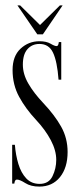

<svg xmlns="http://www.w3.org/2000/svg" viewBox="-20 -679 293 710"><path d="M125.5 11Q94 11 73.5 -2Q53 -15 42.5 -15Q34.5 -15 33 0H25V-143.5H35Q38 -105.5 48 -72.5Q58 -39.5 77.2 -19.2Q96.5 1 126.5 1Q160.5 1 174.2 -27.5Q188 -56 188 -88Q188 -122.5 168 -160.5Q148 -198.5 113.5 -235.5Q75 -276.5 50.8 -321Q26.5 -365.5 26.5 -420Q26.5 -471.5 56 -499Q85.5 -526.5 126 -526.5Q151.5 -526.5 166.8 -517.5Q182 -508.5 189.5 -508.5Q196 -508.5 197.5 -523.5H206.5V-384.5H196.5Q191.5 -451.5 176.2 -484Q161 -516.5 126 -516.5Q98.5 -516.5 81.5 -497.2Q64.5 -478 64.5 -440Q64.5 -405 84.8 -370Q105 -335 139.5 -298.5Q182.5 -253 206.2 -210.5Q230 -168 230 -117Q230 -59 201.8 -24Q173.5 11 125.5 11ZM118 -552 44.5 -659H54.5L128 -586.5L201.5 -659H211.5L138.5 -552Z"/></svg>

Font: Imbue 100pt Light
Style: Regular
Weight: 300
Designer: Tyler Finck
Foundry: Etcetera Type Company
Version: Version 1.102; ttfautohint (v1.8.3)